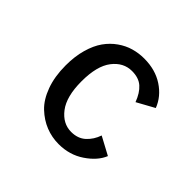

<svg xmlns="http://www.w3.org/2000/svg" viewBox="-130 -665 829 829"><g transform="rotate(45 285.0 -250.5)"><path d="M504.5 -103Q486.5 -58.5 435.2 -23.8Q384 11 317.5 11Q276 11 238.2 -4Q200.5 -19 168.5 -49.2Q136.5 -79.5 117.5 -131.5Q98.5 -183.5 98.5 -251Q98.5 -306 111.2 -350.8Q124 -395.5 145 -425Q166 -454.5 194.5 -474.5Q223 -494.5 253.8 -503.2Q284.5 -512 317.5 -512Q386 -512 435.2 -479.5Q484.5 -447 504 -396L424 -352Q408.5 -393.5 384.2 -415Q360 -436.5 318.5 -436.5Q266.5 -436.5 231 -390.5Q195.5 -344.5 195.5 -251Q195.5 -158.5 231.2 -111.5Q267 -64.5 318.5 -64.5Q359 -64.5 384.8 -88Q410.5 -111.5 422.5 -147Z"/></g></svg>

Font: League Mono Narrow
Style: Regular
Weight: 400
Width: 3
Designer: Tyler Finck
Foundry: The League of Moveable Type / Tyler Finck
Version: Version 2.210